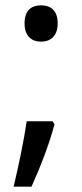

<svg xmlns="http://www.w3.org/2000/svg" viewBox="-20 -636 308 719"><path d="M134 -480C168 -480 196 -500 196 -548C196 -599 168 -616 134 -616C99 -616 72 -599 72 -548C72 -500 99 -480 134 -480ZM177 -182H80C70 -113 50 -16 31 63H98C131 -10 166 -100 184 -171Z"/></svg>

Font: Noto Sans Malayalam UI
Style: Regular
Weight: 400
Designer: Jelle Bosma - Monotype Design Team
Foundry: Monotype Imaging Inc.
Version: Version 2.104